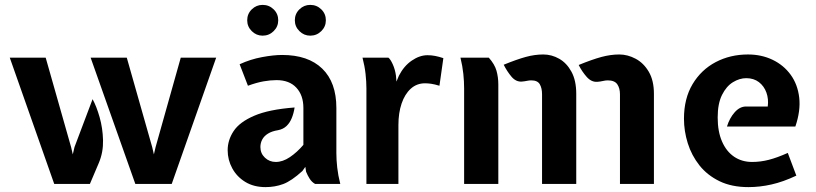

<svg xmlns="http://www.w3.org/2000/svg" viewBox="-20 -753 3339 786"><path d="M534 0 351 -517H499L603 -151L610 -121L617 -151L720 -517H865L683 0ZM202 0 20 -517H167L271 -151L278 -121L285 -151L359 -347Q375 -318 387.8 -273.2Q400.5 -228.5 401.8 -179.2Q403 -130 385 -87L348 0Z M1067 13Q1019 13 984.2 -8.2Q949.5 -29.5 930.8 -64Q912 -98.5 912 -138Q912 -179.5 936.5 -216.5Q961 -253.5 1020.8 -279.2Q1080.5 -305 1186 -313Q1182.5 -289.5 1174.5 -269.8Q1166.5 -250 1152.8 -237Q1139 -224 1118 -220Q1093 -216 1077 -206Q1061 -196 1053.5 -181.8Q1046 -167.5 1046 -151Q1046 -125 1064.5 -107.5Q1083 -90 1109 -90Q1137.5 -90 1166.8 -109.8Q1196 -129.5 1222 -160V-311Q1222 -363 1193.2 -394Q1164.5 -425 1112 -425Q1087.5 -425 1059 -420Q1030.5 -415 995 -402L961 -490Q1005.5 -510.5 1052.8 -519.2Q1100 -528 1135 -528Q1241.5 -528 1299.2 -472Q1357 -416 1357 -311V-126Q1357 -98.5 1360.5 -67Q1364 -35.5 1373 0H1270Q1256.5 -7.5 1247.8 -21.2Q1239 -35 1233 -50L1230 -70L1218 -53Q1173 -12 1139.2 0.5Q1105.5 13 1067 13ZM1055 -607Q1029.5 -607 1010.8 -625.5Q992 -644 992 -670Q992 -696.5 1010.8 -714.8Q1029.5 -733 1055 -733Q1081.5 -733 1100.2 -714.8Q1119 -696.5 1119 -670Q1119 -644 1100.2 -625.5Q1081.5 -607 1055 -607ZM1250 -607Q1224.5 -607 1205.8 -625.5Q1187 -644 1187 -670Q1187 -696.5 1205.8 -714.8Q1224.5 -733 1250 -733Q1276.5 -733 1295.2 -714.8Q1314 -696.5 1314 -670Q1314 -644 1295.2 -625.5Q1276.5 -607 1250 -607Z M1480 0V-391Q1480 -419 1476.5 -450.5Q1473 -482 1464 -517H1570Q1578.5 -510.5 1588 -489.5Q1597.5 -468.5 1601 -443L1603 -419L1613 -443Q1633.5 -483 1665.8 -505Q1698 -527 1730 -527Q1746 -527 1761.5 -524Q1777 -521 1795 -515L1779 -402Q1759 -408 1745.5 -410Q1732 -412 1720 -412Q1686 -412 1661.5 -389.8Q1637 -367.5 1624 -329Q1611 -290.5 1611 -241V0Z M2518 0V-367Q2518 -392 2507 -408Q2496 -424 2468 -424Q2459 -424 2448.5 -421.5Q2438 -419 2425 -418Q2401 -416.5 2381.8 -438.2Q2362.5 -460 2349 -487Q2404 -509.5 2442 -519.8Q2480 -530 2515 -530Q2549.5 -530 2582.2 -512.5Q2615 -495 2636 -459.2Q2657 -423.5 2657 -369V0ZM1880 0V-391Q1880 -419 1876.8 -450.5Q1873.5 -482 1865 -517H1981Q2005 -490 2012.5 -463.5Q2020 -437 2020 -407V0ZM2199 0V-367Q2199 -392 2189.8 -408Q2180.5 -424 2155 -424Q2146 -424 2137 -422Q2128 -420 2116 -419Q2092 -417.5 2073.8 -439.2Q2055.5 -461 2042 -488Q2096 -510 2132.5 -520Q2169 -530 2204 -530Q2238.5 -530 2269.2 -512.5Q2300 -495 2319.5 -459.2Q2339 -423.5 2339 -369V0Z M3044 13Q2975.5 13 2925.5 -11.2Q2875.5 -35.5 2843.2 -76.2Q2811 -117 2795.5 -166.8Q2780 -216.5 2780 -267Q2780 -349.5 2815.2 -408.5Q2850.5 -467.5 2910 -498.8Q2969.5 -530 3042 -530Q3097.5 -530 3142.8 -508.2Q3188 -486.5 3216.8 -447Q3245.5 -407.5 3251.8 -353.5Q3258 -299.5 3236 -235H2956Q2966.5 -269.5 2987.5 -293.2Q3008.5 -317 3034 -317H3123Q3127 -347.5 3117.5 -374Q3108 -400.5 3086.8 -416.8Q3065.5 -433 3035 -433Q3007.5 -433 2980.5 -416.5Q2953.5 -400 2935.8 -364.5Q2918 -329 2918 -272Q2918 -214.5 2935.8 -173.8Q2953.5 -133 2985.2 -111.5Q3017 -90 3059 -90Q3093.5 -90 3127.5 -98.8Q3161.5 -107.5 3205 -127L3240 -34Q3186 -8.5 3138.2 2.2Q3090.5 13 3044 13Z"/></svg>

Font: Expletus Sans
Style: Bold
Weight: 700
Version: Version 7.500